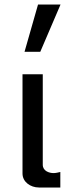

<svg xmlns="http://www.w3.org/2000/svg" viewBox="-20 -830 308 853"><path d="M80 -59C80 -22 115 3 153 3H248V-66C240 -64 228 -61 218 -61C199 -61 170 -70 170 -98V-500H80ZM249 -810H149L89 -600H159Z"/></svg>

Font: Perun
Style: Regular
Weight: 400
Foundry: Copyright (c) Stefan Peev, Context Ltd, 2016
Version: Version 1.089